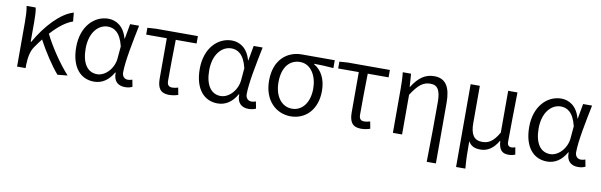

<svg xmlns="http://www.w3.org/2000/svg" viewBox="-49 -1022 5283 1688"><g transform="rotate(10 2592.5 -177.5)"><path d="M456 9 545 0C462 -91 372 -226 319 -333C387 -408 450 -456 510 -476L503 -554C389 -523 265 -388 179 -236H174V-415C174 -462 172 -512 165 -540H84C93 -493 94 -438 94 -395V0H170V-28C172 -97 182 -154 214 -198C233 -225 251 -250 269 -273C322 -173 396 -60 456 9Z M782 13C853 13 911 -25 953 -99H957C954 -23 996 13 1058 13C1089 13 1110 6 1124 -1L1112 -63C1101 -59 1087 -55 1074 -55C1044 -55 1021 -75 1021 -112C1021 -213 1059 -396 1088 -540H1008L984 -407H981C952 -514 881 -554 812 -554C688 -554 576 -446 576 -260C576 -82 660 13 782 13ZM798 -56C711 -56 660 -131 660 -261C660 -408 738 -485 820 -485C871 -485 931 -459 961 -333L952 -230C946 -135 872 -56 798 -56Z M1452 13C1484 13 1513 6 1533 -1L1521 -64C1504 -59 1486 -55 1469 -55C1438 -55 1423 -70 1423 -109C1423 -224 1424 -348 1427 -474H1613V-540H1239L1163 -535V-474H1347V-115C1347 -31 1374 13 1452 13Z M1885 13C1956 13 2014 -25 2056 -99H2060C2057 -23 2099 13 2161 13C2192 13 2213 6 2227 -1L2215 -63C2204 -59 2190 -55 2177 -55C2147 -55 2124 -75 2124 -112C2124 -213 2162 -396 2191 -540H2111L2087 -407H2084C2055 -514 1984 -554 1915 -554C1791 -554 1679 -446 1679 -260C1679 -82 1763 13 1885 13ZM1901 -56C1814 -56 1763 -131 1763 -261C1763 -408 1841 -485 1923 -485C1974 -485 2034 -459 2064 -333L2055 -230C2049 -135 1975 -56 1901 -56Z M2537 13C2668 13 2771 -85 2771 -254C2771 -359 2730 -435 2662 -474V-478C2722 -478 2773 -475 2835 -470V-540H2541C2414 -540 2297 -454 2297 -264C2297 -86 2408 13 2537 13ZM2537 -55C2448 -55 2381 -135 2381 -264C2381 -404 2449 -472 2539 -472C2636 -472 2692 -373 2692 -261C2692 -134 2627 -55 2537 -55Z M3166 13C3198 13 3227 6 3247 -1L3235 -64C3218 -59 3200 -55 3183 -55C3152 -55 3137 -70 3137 -109C3137 -224 3138 -348 3141 -474H3327V-540H2953L2877 -535V-474H3061V-115C3061 -31 3088 13 3166 13Z M3786 199H3868V-343C3868 -481 3825 -554 3722 -554C3642 -554 3583 -513 3527 -424H3524L3516 -540H3442C3448 -484 3449 -438 3449 -395V0H3531V-355C3594 -452 3637 -483 3700 -483C3766 -483 3791 -437 3791 -333C3791 -172 3790 22 3786 199Z M4048 199H4131C4124 113 4123 66 4123 -44C4150 1 4186 11 4233 11C4293 11 4347 -22 4388 -94H4391C4396 -19 4422 13 4481 13C4509 13 4527 8 4542 1L4531 -62C4517 -57 4508 -55 4498 -55C4475 -55 4460 -68 4460 -97C4460 -234 4464 -391 4466 -540H4383V-167C4330 -74 4284 -58 4234 -58C4160 -58 4130 -110 4130 -207V-540H4048Z M4826 13C4897 13 4955 -25 4997 -99H5001C4998 -23 5040 13 5102 13C5133 13 5154 6 5168 -1L5156 -63C5145 -59 5131 -55 5118 -55C5088 -55 5065 -75 5065 -112C5065 -213 5103 -396 5132 -540H5052L5028 -407H5025C4996 -514 4925 -554 4856 -554C4732 -554 4620 -446 4620 -260C4620 -82 4704 13 4826 13ZM4842 -56C4755 -56 4704 -131 4704 -261C4704 -408 4782 -485 4864 -485C4915 -485 4975 -459 5005 -333L4996 -230C4990 -135 4916 -56 4842 -56Z"/></g></svg>

Font: Noto Sans KR DemiLight
Style: Regular
Weight: 350
Designer: Ryoko NISHIZUKA 西塚涼子 (kana, bopomofo & ideographs); Paul D. Hunt (Latin, Greek & Cyrillic); Sandoll Communications 산돌커뮤니
Foundry: Adobe
Version: Version 2.004;hotconv 1.0.118;makeotfexe 2.5.65603